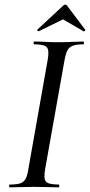

<svg xmlns="http://www.w3.org/2000/svg" viewBox="-20 -803 386 823"><path d="M22 0Q19 0 19 -6Q19 -12 22 -12Q51 -12 66.5 -17Q82 -22 90 -37Q98 -52 102 -81L184 -544Q192 -587 181 -600Q170 -613 127 -613Q124 -613 124 -619Q124 -625 127 -625Q148 -625 174.5 -623.5Q201 -622 230 -622Q263 -622 290 -623.5Q317 -625 337 -625Q340 -625 340 -619Q340 -613 337 -613Q308 -613 292 -607Q276 -601 268.5 -586Q261 -571 256 -542L174 -81Q166 -38 176.5 -25Q187 -12 232 -12Q234 -12 234 -6Q234 0 232 0Q211 0 185 -1Q159 -2 126 -2Q97 -2 70 -1Q43 0 22 0ZM146 -669Q145 -668 141.5 -671Q138 -674 140 -676L250 -778Q254 -783 259.5 -783Q265 -783 268 -778L345 -676Q347 -674 343.5 -670.5Q340 -667 338 -669L250 -720Z"/></svg>

Font: Cormorant Medium
Style: Italic
Weight: 500
Italic angle: -10°
Designer: Christian Thalmann (Catharsis Fonts)
Foundry: Catharsis Fonts
Version: Version 4.000